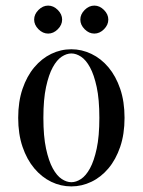

<svg xmlns="http://www.w3.org/2000/svg" viewBox="-20 -651 510 686"><path d="M45 0ZM235 -460Q218 -460 200.5 -448.5Q183 -437 168.5 -410.5Q154 -384 144.5 -340Q135 -296 135 -230Q135 -164 144.5 -120Q154 -76 168.5 -49.5Q183 -23 200.5 -11.5Q218 0 235 0Q252 0 269.5 -11.5Q287 -23 301.5 -49.5Q316 -76 325.5 -120Q335 -164 335 -230Q335 -296 325.5 -340Q316 -384 301.5 -410.5Q287 -437 269.5 -448.5Q252 -460 235 -460ZM235 -475Q272 -475 306.5 -458.5Q341 -442 367.5 -410.5Q394 -379 409.5 -333.5Q425 -288 425 -230Q425 -172 409.5 -126.5Q394 -81 367.5 -49.5Q341 -18 306.5 -1.5Q272 15 235 15Q197 15 163 -1.5Q129 -18 102.5 -49.5Q76 -81 60.5 -126.5Q45 -172 45 -230Q45 -288 60.5 -333.5Q76 -379 102.5 -410.5Q129 -442 163 -458.5Q197 -475 235 -475ZM202 -581Q202 -562 186.5 -546.5Q171 -531 152 -531Q133 -531 117.5 -546.5Q102 -562 102 -581Q102 -600 117.5 -615.5Q133 -631 152 -631Q171 -631 186.5 -615.5Q202 -600 202 -581ZM367 -581Q367 -562 351.5 -546.5Q336 -531 317 -531Q298 -531 282.5 -546.5Q267 -562 267 -581Q267 -600 282.5 -615.5Q298 -631 317 -631Q336 -631 351.5 -615.5Q367 -600 367 -581Z"/></svg>

Font: Oranienbaum
Style: Regular
Weight: 400
Designer: Oleg Pospelov and Jovanny Lemonad
Foundry: Oleg Pospelov and jovanny Lemonad
Version: Version 1.001; ttfautohint (v0.91) -l 8 -r 50 -G 200 -x 0 -w